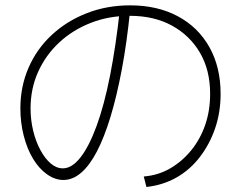

<svg xmlns="http://www.w3.org/2000/svg" viewBox="-20 -746 920 733"><path d="M528.9 -72.2Q584.4 -76.7 630 -103.3Q675.6 -130 710 -172.2Q744.4 -214.4 763.3 -268.9Q782.2 -323.3 782.2 -387.8Q782.2 -477.8 743.9 -543.9Q705.6 -610 637.2 -647.8Q568.9 -685.6 475.6 -685.6Q394.4 -685.6 325.6 -658.3Q256.7 -631.1 205.6 -583.3Q154.4 -535.6 125.6 -471.7Q96.7 -407.8 96.7 -332.2Q96.7 -287.8 106.7 -246.7Q116.7 -205.6 134.4 -172.8Q152.2 -140 173.9 -121.7Q195.6 -103.3 220 -103.3Q254.4 -103.3 287.2 -145Q320 -186.7 348.9 -265.6Q377.8 -344.4 400 -456.7Q422.2 -568.9 437.8 -711.1L476.7 -706.7Q464.4 -583.3 445 -480.6Q425.6 -377.8 401.7 -299.4Q377.8 -221.1 350 -167.8Q322.2 -114.4 290 -86.7Q257.8 -58.9 222.2 -58.9Q190 -58.9 159.4 -80.6Q128.9 -102.2 106.1 -140Q83.3 -177.8 70.6 -227.8Q57.8 -277.8 57.8 -332.2Q57.8 -415.6 88.9 -487.2Q120 -558.9 177.2 -612.2Q234.4 -665.6 311.1 -695.6Q387.8 -725.6 476.7 -725.6Q581.1 -725.6 658.9 -683.9Q736.7 -642.2 779.4 -566.1Q822.2 -490 822.2 -387.8Q822.2 -316.7 801.1 -255.6Q780 -194.4 742.2 -145.6Q704.4 -96.7 652.8 -67.8Q601.1 -38.9 538.9 -32.2Z"/></svg>

Font: Paperlogy 2 ExtraLight
Style: Regular
Weight: 250
Designer: redesigned by Lee Juim, glyphs from Gmarket Sans & Montserrat
Foundry: PT&
Version: Version 1.001